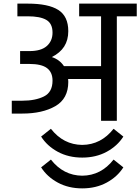

<svg xmlns="http://www.w3.org/2000/svg" viewBox="-20 -667 775 1060"><path d="M45 0ZM735 -647V-577H625V0H538V-231H356Q357 -226 357 -215Q357 -122 285.5 -81Q214 -40 103 -40H45V-111H103Q175 -111 222.5 -134.5Q270 -158 270 -222Q270 -268 239.5 -291Q209 -314 142 -314H91V-385H143Q207 -385 238.5 -413Q270 -441 270 -487Q270 -537 236 -557Q202 -577 133 -577H76V-647H133Q247 -647 302 -612Q357 -577 357 -495Q357 -446 334.5 -410.5Q312 -375 266 -352Q309 -338 333 -302H538V-577H417V-647ZM207 87 261 44Q330 132 434 133Q538 132 607 44L661 87Q628 139 569 171Q510 203 434 203Q358 203 299 171Q240 139 207 87ZM207 257 261 214Q330 302 434 303Q538 302 607 214L661 257Q628 309 569 341Q510 373 434 373Q358 373 299 341Q240 309 207 257Z"/></svg>

Font: Biryani
Style: Regular
Weight: 400
Designer: Dan Reynolds and Mathieu Reguer
Foundry: Dan Reynolds and Mathieu Reguer
Version: Version 1.004; ttfautohint (v1.1) -l 5 -r 5 -G 72 -x 0 -D la